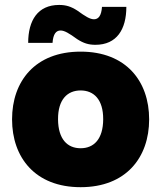

<svg xmlns="http://www.w3.org/2000/svg" viewBox="-20 -756 659 785"><path d="M309.6 9.3C495.1 9.3 589.8 -111.8 589.8 -268.1C589.8 -424.3 495.1 -544.9 309.6 -544.9C124 -544.9 29.3 -424.3 29.3 -268.1C29.3 -111.8 124 9.3 309.6 9.3ZM95.2 -580.6H194.8C197.3 -617.2 209.5 -631.3 227.5 -631.3C243.7 -631.3 262.2 -620.1 295.9 -595.7C321.8 -579.1 342.3 -572.8 370.1 -572.8C457.5 -572.8 496.6 -636.2 496.6 -728H397C394.5 -691.4 382.3 -677.2 364.3 -677.2C348.1 -677.2 329.6 -688.5 295.9 -712.9C270 -729.5 249.5 -735.8 221.7 -735.8C134.3 -735.8 95.2 -672.4 95.2 -580.6ZM217.3 -268.1C216.8 -349.6 255.9 -386.2 309.6 -386.2C363.3 -386.2 402.3 -349.6 401.9 -268.1C401.4 -186.5 363.3 -149.9 309.6 -149.9C255.9 -149.9 217.8 -186.5 217.3 -268.1Z"/></svg>

Font: Wand UI Pro Black
Style: Regular
Weight: 900
Designer: Andreas Faust
Version: Version 1.003;FEAKit 1.0